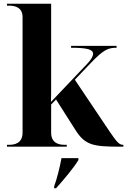

<svg xmlns="http://www.w3.org/2000/svg" viewBox="-20 -780 676 1021"><path d="M17 0H335V-10H323C294 -10 252 -18 252 -75V-224L278 -251L381 -89C433 -7 476 0 622 0H636V-10H634C617 -10 604 -19 564 -79L378 -356L459 -441C531 -517 555 -526 600 -526V-536H358V-526C440 -526 475 -518 475 -494C475 -482 466 -464 444 -441L251 -238C252 -269 252 -298 252 -328V-760H17V-750H29C57 -750 100 -742 100 -689V-75C100 -18 58 -10 29 -10H17ZM268 211V221H278C317 178 372 113 397 71V61H307C299 105 283 171 268 211Z"/></svg>

Font: Noto Serif Display
Style: Bold
Weight: 700
Designer: Monotype Design Team
Foundry: Monotype Imaging Inc.
Version: Version 2.009